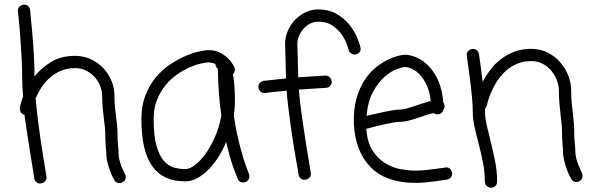

<svg xmlns="http://www.w3.org/2000/svg" viewBox="-20 -791 2643 856"><path d="M508.8 -106.4Q508.8 -93.8 512.2 -79.6Q515.6 -65.4 520 -53.2Q524.4 -41 529.3 -30.8Q534.2 -20.5 537.1 -15.6Q539.1 -11.7 540 -8.8Q541 -5.9 541 -2Q541 13.7 526.4 21.5Q521.5 25.4 513.7 25.4Q497.1 25.4 489.3 11.7Q489.3 10.7 483.4 0Q477.5 -10.7 471.2 -27.8Q464.8 -44.9 459.5 -65.4Q454.1 -85.9 454.1 -106.4Q454.1 -111.3 453.6 -117.2Q453.1 -123 452.1 -130.9Q451.2 -143.6 450.2 -159.2Q449.2 -174.8 449.2 -196.3Q449.2 -210 447.3 -225.6Q445.3 -241.2 443.4 -258.8Q440.4 -282.2 438 -308.6Q435.5 -335 435.5 -365.2Q435.5 -383.8 427.7 -405.3Q419.9 -426.8 404.3 -444.8Q388.7 -462.9 366.2 -475.1Q343.8 -487.3 314.5 -487.3Q277.3 -487.3 248.5 -474.1Q219.7 -460.9 198.2 -440.9Q176.8 -420.9 162.1 -397Q147.5 -373 138.7 -352.5Q143.6 -298.8 151.4 -238.3Q159.2 -177.7 167.5 -125.5Q175.8 -73.2 181.6 -38.1Q187.5 -2.9 187.5 0Q187.5 9.8 180.7 17.6Q173.8 25.4 160.2 27.3Q149.4 27.3 142.1 21Q134.8 14.6 132.8 4.9Q132.8 2 128.4 -24.4Q124 -50.8 117.7 -90.8Q111.3 -130.9 103.5 -180.2Q95.7 -229.5 88.9 -279.3Q67.4 -284.2 68.4 -311.5Q72.3 -333 83 -361.3Q81.1 -382.8 80.1 -401.9Q79.1 -420.9 79.1 -437.5Q79.1 -484.4 76.2 -537.1Q73.2 -589.8 69.8 -635.3Q66.4 -680.7 63 -710.9Q59.6 -741.2 59.6 -743.2Q59.6 -753.9 66.9 -761.2Q74.2 -768.6 86.9 -770.5Q97.7 -770.5 105.5 -763.7Q113.3 -756.8 114.3 -746.1Q114.3 -743.2 117.2 -714.4Q120.1 -685.5 124 -642.6Q127.9 -599.6 130.9 -548.3Q133.8 -497.1 133.8 -450.2Q164.1 -488.3 208.5 -515.1Q252.9 -542 314.5 -542Q353.5 -542 386.2 -526.4Q418.9 -510.7 441.9 -485.8Q464.8 -460.9 477.5 -429.2Q490.2 -397.5 490.2 -365.2Q490.2 -336.9 492.7 -312.5Q495.1 -288.1 498 -265.6Q500 -247.1 502 -230Q503.9 -212.9 503.9 -196.3Q503.9 -158.2 506.8 -136.7Q507.8 -127.9 508.3 -121.1Q508.8 -114.3 508.8 -106.4Z M805.7 -37.1Q826.2 -37.1 850.6 -56.2Q875 -75.2 897.9 -107.4Q920.9 -139.6 939.5 -183.1Q958 -226.6 966.8 -275.4Q960 -322.3 956.1 -374Q952.1 -425.8 951.2 -484.4Q940.4 -493.2 940.4 -505.9Q933.6 -508.8 926.3 -510.7Q918.9 -512.7 910.2 -512.7Q897.5 -512.7 874 -507.3Q850.6 -502 823.2 -489.7Q795.9 -477.5 768.1 -458Q740.2 -438.5 717.3 -410.2Q694.3 -381.8 679.7 -344.7Q665 -307.6 665 -260.7Q665 -186.5 677.2 -142.6Q689.5 -98.6 709.5 -75.2Q729.5 -51.8 754.4 -44.4Q779.3 -37.1 805.7 -37.1ZM1022.5 -275.4Q1031.2 -214.8 1043 -167Q1054.7 -119.1 1064.9 -85.9Q1075.2 -52.7 1082.5 -34.7Q1089.8 -16.6 1089.8 -15.6Q1090.8 -12.7 1091.3 -10.3Q1091.8 -7.8 1091.8 -4.9Q1091.8 12.7 1076.2 20.5Q1068.4 22.5 1064.5 22.5Q1045.9 22.5 1040 6.8Q1038.1 2.9 1022 -39.6Q1005.9 -82 988.3 -158.2Q972.7 -120.1 951.7 -87.9Q930.7 -55.7 906.7 -32.2Q882.8 -8.8 856.9 4.4Q831.1 17.6 805.7 17.6Q706.1 17.6 658.2 -50.8Q610.4 -119.1 610.4 -260.7Q610.4 -319.3 627.9 -364.7Q645.5 -410.2 673.3 -444.3Q701.2 -478.5 735.8 -502Q770.5 -525.4 803.7 -540Q836.9 -554.7 865.2 -561Q893.6 -567.4 910.2 -567.4Q939.5 -567.4 960.9 -556.2Q982.4 -544.9 996.6 -530.8Q1010.7 -516.6 1017.6 -504.4Q1024.4 -492.2 1024.4 -491.2Q1027.3 -486.3 1027.3 -480.5Q1027.3 -470.7 1018.6 -460Q1027.3 -414.1 1027.3 -338.9Q1027.3 -323.2 1025.9 -307.6Q1024.4 -292 1022.5 -275.4Z M1560.5 -547.9Q1551.8 -547.9 1543.9 -553.7Q1536.1 -559.6 1534.2 -569.3Q1534.2 -571.3 1527.3 -591.3Q1520.5 -611.3 1505.4 -634.3Q1490.2 -657.2 1463.9 -675.8Q1437.5 -694.3 1398.4 -694.3Q1364.3 -694.3 1335.9 -666Q1322.3 -651.4 1314 -632.8Q1305.7 -614.3 1305.7 -594.7L1309.6 -446.3Q1337.9 -448.2 1368.7 -450.2Q1399.4 -452.1 1431.6 -454.1Q1442.4 -454.1 1450.2 -446.3Q1458 -438.5 1459 -426.8Q1459 -416 1451.2 -407.7Q1443.4 -399.4 1432.6 -399.4Q1401.4 -397.5 1371.1 -395.5Q1340.8 -393.6 1312.5 -391.6Q1316.4 -337.9 1325.7 -273.9Q1335 -210 1343.8 -153.3Q1352.5 -96.7 1359.4 -58.1Q1366.2 -19.5 1366.2 -16.6Q1366.2 5.9 1338.9 10.7Q1316.4 10.7 1311.5 -11.7Q1311.5 -14.6 1308.1 -33.2Q1304.7 -51.8 1299.3 -81.5Q1293.9 -111.3 1288.1 -148.9Q1282.2 -186.5 1276.4 -227.5Q1270.5 -268.6 1265.6 -309.6Q1260.7 -350.6 1257.8 -386.7Q1215.8 -382.8 1189.5 -379.9Q1163.1 -377 1159.2 -376Q1149.4 -376 1141.6 -382.8Q1133.8 -389.6 1131.8 -403.3Q1131.8 -414.1 1138.7 -421.4Q1145.5 -428.7 1156.2 -430.7Q1157.2 -430.7 1184.1 -433.6Q1210.9 -436.5 1254.9 -441.4V-454.1L1251 -596.7Q1251 -625 1263.2 -653.3Q1275.4 -681.6 1296.9 -704.1Q1318.4 -725.6 1344.2 -737.3Q1370.1 -749 1398.4 -749Q1443.4 -749 1476.6 -731Q1509.8 -712.9 1532.7 -686.5Q1555.7 -660.2 1569.3 -629.9Q1583 -599.6 1587.9 -575.2Q1587.9 -553.7 1567.4 -548.8Z M1784.2 -492.2Q1775.4 -492.2 1749.5 -482.9Q1723.6 -473.6 1695.8 -449.7Q1668 -425.8 1644 -383.3Q1620.1 -340.8 1614.3 -274.4Q1630.9 -278.3 1651.9 -283.2Q1672.9 -288.1 1693.8 -292.5Q1714.8 -296.9 1733.9 -299.8Q1752.9 -302.7 1764.6 -302.7Q1778.3 -302.7 1799.3 -309.1Q1820.3 -315.4 1840.8 -322.3Q1857.4 -328.1 1872.1 -332.5Q1886.7 -336.9 1900.4 -340.8Q1896.5 -379.9 1883.8 -408.2Q1871.1 -436.5 1854.5 -455.1Q1837.9 -473.6 1819.3 -482.9Q1800.8 -492.2 1784.2 -492.2ZM1968.8 -44.9Q1979.5 -44.9 1986.8 -38.1Q1994.1 -31.2 1996.1 -17.6Q1996.1 -6.8 1989.7 0.5Q1983.4 7.8 1972.7 9.8Q1970.7 9.8 1955.1 12.2Q1939.5 14.6 1918 17.6Q1896.5 20.5 1873 22.5Q1849.6 24.4 1833 24.4Q1703.1 24.4 1633.8 -44.4Q1564.5 -113.3 1557.6 -238.3Q1555.7 -301.8 1568.8 -349.6Q1582 -397.5 1604 -431.6Q1626 -465.8 1653.3 -488.3Q1680.7 -510.7 1706.5 -523.4Q1732.4 -536.1 1753.4 -541.5Q1774.4 -546.9 1784.2 -546.9Q1809.6 -546.9 1838.4 -534.2Q1867.2 -521.5 1892.1 -495.6Q1917 -469.7 1934.6 -429.7Q1952.1 -389.6 1956.1 -335Q1961.9 -327.1 1961.9 -317.4Q1961.9 -307.6 1956.1 -300.8Q1951.2 -281.2 1929.7 -281.2Q1919.9 -281.2 1913.1 -287.1Q1886.7 -281.2 1858.4 -270.5Q1833 -261.7 1808.6 -254.9Q1784.2 -248 1764.6 -248Q1753.9 -248 1735.8 -245.1Q1717.8 -242.2 1696.3 -237.3Q1674.8 -232.4 1652.8 -227.1Q1630.9 -221.7 1613.3 -216.8Q1617.2 -156.2 1641.1 -119.6Q1665 -83 1697.8 -63Q1730.5 -43 1767.1 -36.6Q1803.7 -30.3 1833 -30.3Q1848.6 -30.3 1871.1 -32.2Q1893.6 -34.2 1914.1 -37.1Q1934.6 -40 1950.2 -42L1964.8 -43.9Z M2544.9 -117.2Q2544.9 -103.5 2548.3 -88.9Q2551.8 -74.2 2556.6 -61Q2561.5 -47.9 2566.4 -37.1Q2571.3 -26.4 2574.2 -20.5Q2577.1 -14.6 2577.1 -6.8Q2577.1 8.8 2563.5 16.6Q2559.6 18.6 2556.6 19.5Q2553.7 20.5 2549.8 20.5Q2534.2 20.5 2526.4 5.9Q2525.4 4.9 2519.5 -6.3Q2513.7 -17.6 2507.3 -35.2Q2501 -52.7 2495.6 -74.2Q2490.2 -95.7 2490.2 -117.2Q2490.2 -122.1 2489.7 -128.4Q2489.3 -134.8 2488.3 -142.6Q2487.3 -156.2 2486.3 -172.4Q2485.4 -188.5 2485.4 -210.9Q2485.4 -225.6 2483.4 -241.7Q2481.4 -257.8 2479.5 -277.3Q2476.6 -301.8 2474.1 -329.6Q2471.7 -357.4 2471.7 -388.7Q2471.7 -408.2 2463.4 -431.2Q2455.1 -454.1 2439.5 -473.6Q2423.8 -493.2 2400.9 -505.9Q2377.9 -518.6 2347.7 -518.6Q2309.6 -518.6 2279.8 -504.4Q2250 -490.2 2228.5 -468.8Q2207 -447.3 2191.9 -422.4Q2176.8 -397.5 2168 -375.5Q2159.2 -353.5 2154.8 -337.9Q2150.4 -322.3 2150.4 -320.3Q2147.5 -311.5 2142.6 -306.6V-289.1Q2142.6 -265.6 2149.4 -235.4Q2156.2 -205.1 2165 -170.9Q2175.8 -127 2186 -79.1Q2196.3 -31.2 2196.3 18.6Q2196.3 30.3 2188.5 38.1Q2180.7 45.9 2168.9 45.9Q2158.2 45.9 2149.9 38.1Q2141.6 30.3 2141.6 18.6Q2141.6 -26.4 2132.3 -71.3Q2123 -116.2 2112.3 -157.2Q2102.5 -193.4 2095.2 -227.1Q2087.9 -260.7 2087.9 -289.1Q2087.9 -317.4 2084 -360.4Q2080.1 -403.3 2074.7 -443.8Q2069.3 -484.4 2064.9 -514.2Q2060.5 -543.9 2060.5 -545.9Q2060.5 -555.7 2067.4 -563.5Q2074.2 -571.3 2087.9 -573.2Q2098.6 -573.2 2106 -566.9Q2113.3 -560.5 2115.2 -549.8Q2115.2 -547.9 2117.2 -537.6Q2119.1 -527.3 2121.1 -510.3Q2123 -493.2 2126 -471.7Q2128.9 -450.2 2131.8 -426.8Q2146.5 -454.1 2166.5 -480.5Q2186.5 -506.8 2213.4 -527.3Q2240.2 -547.9 2273.4 -560.5Q2306.6 -573.2 2347.7 -573.2Q2387.7 -573.2 2420.4 -557.1Q2453.1 -541 2476.6 -514.6Q2500 -488.3 2513.2 -455.1Q2526.4 -421.9 2526.4 -388.7Q2526.4 -359.4 2528.8 -333Q2531.2 -306.6 2534.2 -284.2Q2536.1 -264.6 2538.1 -246.1Q2540 -227.5 2540 -210.9Q2540 -171.9 2543 -148.4Q2543.9 -139.6 2544.4 -132.3Q2544.9 -125 2544.9 -117.2Z"/></svg>

Font: Coming Soon
Style: Regular
Weight: 400
Designer: Dathan Boardman
Foundry: Open Window
Version: Version 1.000